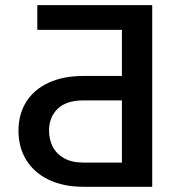

<svg xmlns="http://www.w3.org/2000/svg" viewBox="-20 -716 654 736"><path d="M50.8 -214.8Q50.8 -277.8 80.3 -325.2Q109.9 -372.6 166 -398.7Q222.2 -424.8 299.8 -424.8H447.3V-601.6H123V-696.3H563.5V0H299.8Q222.7 0 166.5 -27.1Q110.4 -54.2 80.6 -102.8Q50.8 -151.4 50.8 -214.8ZM447.3 -331.1H299.8Q233.9 -331.1 200.9 -298.8Q168 -266.6 168 -215.8Q168 -181.6 182.1 -153.8Q196.3 -126 225.8 -109.4Q255.4 -92.8 299.8 -92.8H447.3Z"/></svg>

Font: Pretendard GOV Medium
Style: Regular
Weight: 500
Designer: Base glyphs from Inter by Rasmus Andersson; Hangeul glyphs from Noto Sans CJK(Source Han Sans) by Jang Soo-young and Kan
Foundry: Kil Hyung-jin
Version: Version 1.309